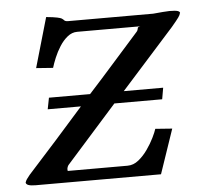

<svg xmlns="http://www.w3.org/2000/svg" viewBox="-50 -721 801 772"><g transform="rotate(-5 351.0 -335.0)"><path d="M198 -46H438Q462 -46 482.5 -62.5Q503 -79 519.5 -102.5Q536 -126 547 -148.5Q558 -171 562 -184L630 -179L569 0H63Q24 0 24 -15Q24 -16 24.5 -16Q25 -16 25 -17Q27 -25 43 -44Q102 -109 158 -171.5Q214 -234 272 -300H138L147 -346H313Q366 -404 417.5 -462.5Q469 -521 521 -579Q524 -582 525.5 -586.5Q527 -591 528 -596Q531 -599 538 -600H283Q262 -600 244 -585.5Q226 -571 212 -549Q198 -527 188.5 -504Q179 -481 174 -464L106 -469L164 -670Q195 -667 208.5 -664Q222 -661 226 -658.5Q230 -656 232 -654Q235 -650 239 -648Q243 -646 250 -646H594Q617 -648 633.5 -649.5Q650 -651 660 -651Q684 -651 693 -648Q702 -645 702 -639Q702 -639 701.5 -639.5Q701 -640 701 -638Q700 -632 693 -622Q686 -612 664 -586L449 -346H608L600 -300H407Q357 -243 305.5 -186Q254 -129 204 -72Q198 -66 196 -55Q195 -46 198 -46Z"/></g></svg>

Font: Libertinus Serif Semibold Italic
Style: Regular
Weight: 600
Italic angle: -11.5°
Designer: Philipp H. Poll, Khaled Hosny
Foundry: Caleb Maclennan
Version: Version 7.051;RELEASE